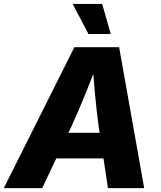

<svg xmlns="http://www.w3.org/2000/svg" viewBox="-44 -971 831 991"><path d="M-24.4 0 339.8 -727.5H570.8L700.2 0H513.2L465.3 -318.4Q454.6 -396.5 446.3 -485.8Q438 -575.2 430.7 -671.4H470.2Q432.6 -575.7 397 -486.8Q361.3 -397.9 324.7 -318.4L173.8 0ZM166.5 -153.3 188.5 -285.6H582L560.1 -153.3ZM412.6 -795.4 331.1 -950.7H483.4L527.8 -795.4Z"/></svg>

Font: Inter 16pt ExtraBold
Style: Italic
Weight: 800
Italic angle: -9.3988°
Version: Version 4.001;git-66647c0bb